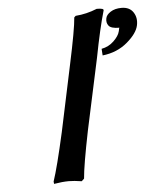

<svg xmlns="http://www.w3.org/2000/svg" viewBox="-51 -741 637 785"><g transform="rotate(-5 267.5 -348.0)"><path d="M476.1 -691.9Q509.3 -691.9 524.4 -668.9Q539.6 -646 533.2 -615.2Q526.4 -582.5 484.6 -547.1Q442.9 -511.7 382.8 -504.9L380.9 -532.2Q410.2 -537.6 431.4 -558.1Q452.6 -578.6 457 -597.2Q458 -599.6 458.5 -603.3Q459 -606.9 459.5 -608.9Q460 -610.8 460.9 -611.8Q426.8 -611.8 417 -624.5Q407.2 -637.2 411.1 -654.8Q413.6 -668.9 431.4 -680.4Q449.2 -691.9 476.1 -691.9ZM189 -207 247.1 -481Q277.3 -621.6 280.8 -669.9L287.1 -675.8Q332.5 -679.2 375 -696.8Q391.1 -696.8 397.5 -694.6Q403.8 -692.4 402.8 -688Q381.8 -616.2 358.9 -497.1L295.9 -204.1Q267.1 -62 263.2 -9.8L252.9 0Q221.2 -4.9 200.2 -4.9Q173.8 -4.9 139.2 1L138.2 -8.8Q157.2 -64.9 189 -207Z"/></g></svg>

Font: Linear Smooth
Style: Bold Italic
Weight: 700
Designer: Philipp H. Poll, Flanker
Foundry: Philipp H. Poll, reworked by Flanker
Version: Version 1.061 | FøM Fix